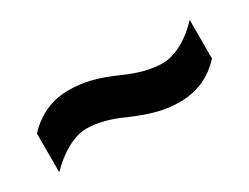

<svg xmlns="http://www.w3.org/2000/svg" viewBox="-31 -587 609 469"><g transform="rotate(-30 273.0 -352.5)"><path d="M42 -271C77 -307 118 -330 152 -330C182 -330 215 -322 256 -303C311 -280 344 -272 384 -272C432 -272 472 -290 504 -325V-434C469 -396 428 -375 395 -375C364 -375 331 -383 289 -402C238 -424 204 -433 162 -433C114 -433 75 -415 42 -380Z"/></g></svg>

Font: Kathrein 75 Bold
Style: Regular
Weight: 700
Designer: Lazydogs Typefoundry, based on Open Sans by Ascender Corporation
Foundry: Lazydogs Typefoundry
Version: Version 1.003;PS 001.003;hotconv 1.0.88;makeotf.lib2.5.64775